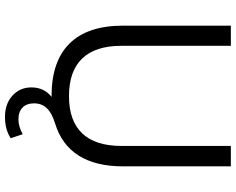

<svg xmlns="http://www.w3.org/2000/svg" viewBox="-108 -644 947 771"><g transform="rotate(90 365.5 -258.5)"><path d="M648 -712V-279Q648 -169 604.5 -100.5Q561 -32 475 -6Q433 7 414 27.5Q395 48 395 78Q395 108 412 124.5Q429 141 460 141Q487 141 519 124L535 172Q500 195 449 195Q397 195 364 165Q331 135 331 89Q331 38 369 8H366Q226 8 154.5 -64.5Q83 -137 83 -279V-712H164V-272Q164 -168 215 -115Q266 -62 366 -62Q465 -62 515.5 -115Q566 -168 566 -272V-712Z"/></g></svg>

Font: Muli-Regular
Style: Regular
Weight: 400
Version: Version 2.000